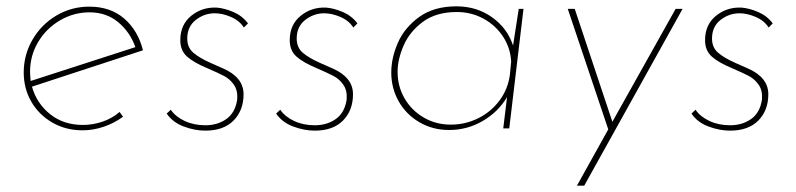

<svg xmlns="http://www.w3.org/2000/svg" viewBox="-20 -406 2515 607"><path d="M242 -11Q274 -11 304.5 -21.5Q335 -32 358 -52L369 -37Q342 -17 308.5 -5.5Q275 6 241 6Q188 6 145.5 -18.5Q103 -43 79 -84.5Q55 -126 55 -177Q55 -233 83 -281Q111 -329 158.5 -357Q206 -385 262 -385Q329 -385 372.5 -347.5Q416 -310 432 -247L81 -132Q96 -79 138.5 -45Q181 -11 242 -11ZM263 -367Q213 -367 169.5 -341.5Q126 -316 100.5 -273Q75 -230 75 -179Q75 -170 77 -150L408 -257Q391 -305 353.5 -336Q316 -367 263 -367Z M629 7Q596 7 561 -6Q526 -19 507 -47L520 -59Q535 -37 564 -23.5Q593 -10 629 -10Q668 -10 696 -30Q724 -50 730 -92Q732 -120 719.5 -138Q707 -156 689 -165.5Q671 -175 634 -191Q593 -208 571.5 -227Q550 -246 550 -279Q550 -328 584.5 -356Q619 -384 665 -382Q690 -380 718 -368Q746 -356 764 -332L751 -319Q737 -341 710 -352.5Q683 -364 659 -364Q626 -364 599 -343Q572 -322 572 -284Q572 -256 591 -239.5Q610 -223 646 -207Q652 -204 684.5 -190Q717 -176 733.5 -155.5Q750 -135 750 -108Q750 -57 718.5 -25Q687 7 629 7Z M975 7Q942 7 907 -6Q872 -19 853 -47L866 -59Q881 -37 910 -23.5Q939 -10 975 -10Q1014 -10 1042 -30Q1070 -50 1076 -92Q1078 -120 1065.5 -138Q1053 -156 1035 -165.5Q1017 -175 980 -191Q939 -208 917.5 -227Q896 -246 896 -279Q896 -328 930.5 -356Q965 -384 1011 -382Q1036 -380 1064 -368Q1092 -356 1110 -332L1097 -319Q1083 -341 1056 -352.5Q1029 -364 1005 -364Q972 -364 945 -343Q918 -322 918 -284Q918 -256 937 -239.5Q956 -223 992 -207Q998 -204 1030.5 -190Q1063 -176 1079.5 -155.5Q1096 -135 1096 -108Q1096 -57 1064.5 -25Q1033 7 975 7Z M1635 -378 1590 0H1571L1583 -99Q1555 -52 1506 -23.5Q1457 5 1400 5Q1348 5 1306 -19.5Q1264 -44 1240.5 -85.5Q1217 -127 1217 -177Q1217 -223 1238 -271Q1259 -319 1305.5 -352.5Q1352 -386 1423 -386Q1487 -386 1535.5 -351.5Q1584 -317 1602 -262L1620 -378ZM1596 -211Q1594 -254 1570.5 -290Q1547 -326 1508.5 -347Q1470 -368 1424 -368Q1359 -368 1317 -337Q1275 -306 1256 -262Q1237 -218 1237 -179Q1237 -133 1259 -95Q1281 -57 1319.5 -34.5Q1358 -12 1405 -12Q1451 -12 1491.5 -32Q1532 -52 1559 -88Q1586 -124 1592 -170Z M2138 -378 1827 181H1804L1903 3L1775 -378H1797L1916 -21L2116 -378Z M2288 7Q2255 7 2220 -6Q2185 -19 2166 -47L2179 -59Q2194 -37 2223 -23.5Q2252 -10 2288 -10Q2327 -10 2355 -30Q2383 -50 2389 -92Q2391 -120 2378.5 -138Q2366 -156 2348 -165.5Q2330 -175 2293 -191Q2252 -208 2230.5 -227Q2209 -246 2209 -279Q2209 -328 2243.5 -356Q2278 -384 2324 -382Q2349 -380 2377 -368Q2405 -356 2423 -332L2410 -319Q2396 -341 2369 -352.5Q2342 -364 2318 -364Q2285 -364 2258 -343Q2231 -322 2231 -284Q2231 -256 2250 -239.5Q2269 -223 2305 -207Q2311 -204 2343.5 -190Q2376 -176 2392.5 -155.5Q2409 -135 2409 -108Q2409 -57 2377.5 -25Q2346 7 2288 7Z"/></svg>

Font: Josefin Sans Thin
Style: Italic
Weight: 200
Italic angle: -7°
Designer: Santiago Orozco
Foundry: Typemade
Version: Version 2.000